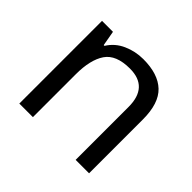

<svg xmlns="http://www.w3.org/2000/svg" viewBox="-131 -713 880 880"><g transform="rotate(45 309.0 -273.0)"><path d="M343 -546Q439 -546 488 -499.5Q537 -453 537 -349V0H450V-343Q450 -472 330 -472Q241 -472 207 -422Q173 -372 173 -278V0H85V-536H156L169 -463H174Q200 -505 246 -525.5Q292 -546 343 -546Z"/></g></svg>

Font: Noto Sans Myanmar UI
Style: Regular
Weight: 400
Designer: Monotype Design Team
Foundry: Monotype Imaging Inc.
Version: Version 2.103; ttfautohint (v1.8.4.7-5d5b)